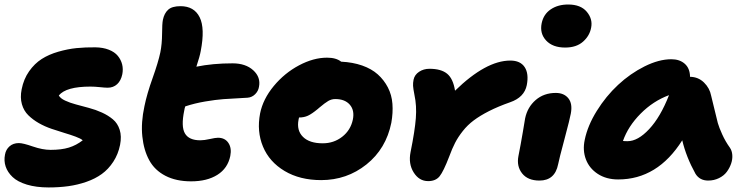

<svg xmlns="http://www.w3.org/2000/svg" viewBox="-37 -783 3281 843"><path d="M176.8 40Q122.1 40 81.1 27.6Q40 15.1 18.1 -5.9Q-3.9 -26.9 -12.2 -52Q-20.5 -77.1 -15.1 -104Q-11.2 -126.5 4.9 -140.6Q21 -154.8 45.9 -154.8Q64 -154.8 106.9 -139.9Q149.9 -125 185.1 -125Q232.9 -125 265.4 -135Q297.9 -145 326.2 -167Q317.4 -174.8 294.9 -183.1Q272.5 -191.4 246.1 -199.2Q219.7 -207 189.7 -217.3Q159.7 -227.5 133.5 -242.4Q107.4 -257.3 87.4 -276.9Q67.4 -296.4 59.1 -325.7Q50.8 -355 58.1 -391.1Q66.9 -436 90.8 -470Q114.7 -503.9 146 -523.9Q177.2 -543.9 218.8 -555.9Q260.3 -567.9 299.1 -571.8Q337.9 -575.7 381.8 -575.2Q415.5 -574.7 440.9 -564.7Q466.3 -554.7 480.2 -537.8Q494.1 -521 499.3 -500.2Q504.4 -479.5 500 -457Q494.1 -428.7 477.3 -413.3Q460.4 -397.9 436 -397.9Q423.8 -397.9 401.1 -400.4Q378.4 -402.8 359.9 -402.8Q252.9 -402.8 221.2 -363.8Q228 -351.1 249 -341.3Q270 -331.5 296.4 -324.5Q322.8 -317.4 353 -309.3Q383.3 -301.3 410.6 -288.8Q438 -276.4 458.7 -259Q479.5 -241.7 488.5 -213.1Q497.6 -184.6 490.2 -147Q481.9 -105.5 460.4 -72.8Q439 -40 409.9 -19Q380.9 2 342.3 15.4Q303.7 28.8 263.2 34.4Q222.7 40 176.8 40Z M802.2 13.2Q736.3 13.2 689.2 -11.2Q642.1 -35.6 618.2 -79.6Q594.2 -123.5 587.9 -184.1Q581.5 -244.6 597.2 -316.9Q608.4 -371.6 633.1 -440.4Q657.7 -509.3 667 -553.2Q674.3 -589.8 674.6 -634.5Q674.8 -679.2 678.2 -695.8Q684.1 -724.6 701.2 -740.2Q718.3 -755.9 755.4 -755.9Q815.4 -755.9 839.6 -707.3Q863.8 -658.7 844.2 -558.1Q840.3 -536.1 825.2 -490.2Q897 -504.9 984.4 -504.9Q1041.5 -504.9 1075 -474.4Q1108.4 -443.8 1100.1 -401.9Q1097.2 -383.3 1083.3 -369.4Q1069.3 -355.5 1050.3 -354Q977.5 -350.1 943.8 -347.7Q910.2 -345.2 864 -337.4Q817.9 -329.6 776.4 -315.9Q773.4 -307.6 772 -297.9Q757.3 -227.5 774.9 -197.3Q792.5 -167 842.3 -167Q859.9 -167 884.3 -172.6Q908.7 -178.2 919.9 -178.2Q950.7 -178.2 965.8 -155.5Q981 -132.8 974.1 -98.1Q962.9 -43.9 917.5 -15.4Q872.1 13.2 802.2 13.2Z M1373 7.8Q1279.8 7.8 1212.6 -32.2Q1145.5 -72.3 1117.7 -139.2Q1089.8 -206.1 1105 -285.2Q1117.7 -348.1 1165 -405.3Q1212.4 -462.4 1275.9 -496.1Q1339.4 -529.8 1398.9 -529.8Q1439 -529.8 1460.9 -512.2Q1511.7 -509.8 1553 -495.4Q1594.2 -481 1621.6 -456.5Q1648.9 -432.1 1666 -399.2Q1683.1 -366.2 1686 -327.1Q1689 -288.1 1681.2 -244.1Q1658.2 -129.9 1572 -61Q1485.8 7.8 1373 7.8ZM1273.9 -257.8Q1264.6 -210.4 1293.2 -182.1Q1321.8 -153.8 1379.9 -153.8Q1428.7 -153.8 1465.6 -182.6Q1502.4 -211.4 1512.2 -257.8Q1520.5 -298.3 1499 -323.2Q1477.5 -348.1 1435.1 -348.1Q1418.5 -348.1 1404.1 -339.6Q1389.6 -331.1 1365.2 -310.5Q1360.4 -306.2 1357.9 -304.2Q1332.5 -283.2 1315.2 -275.1Q1297.9 -267.1 1275.9 -267.1Q1275.4 -265.6 1274.9 -262.5Q1274.4 -259.3 1273.9 -257.8Z M1842.8 12.2Q1803.2 12.2 1779.3 -25.9Q1755.4 -64 1765.6 -115.2Q1784.7 -209.5 1788.8 -264.2Q1793 -318.8 1782.7 -366.2Q1777.3 -394 1776.6 -406.2Q1775.9 -418.5 1778.8 -433.1Q1783.2 -454.6 1803 -467.8Q1822.8 -481 1848.6 -481Q1899.9 -481 1926.3 -459.2Q1952.6 -437.5 1960.9 -384.8Q2096.7 -517.1 2203.6 -517.1Q2247.6 -517.1 2266.6 -488.3Q2285.6 -459.5 2275.9 -409.2Q2265.1 -355.5 2202.6 -334Q2149.9 -315.4 2110.1 -295.2Q2070.3 -274.9 2043 -254.4Q2015.6 -233.9 1994.9 -207.5Q1974.1 -181.2 1961.2 -156Q1948.2 -130.9 1935.5 -96.2Q1910.2 -30.3 1893.1 -9Q1876 12.2 1842.8 12.2Z M2444.3 -574.2Q2389.6 -574.2 2360.8 -605.2Q2332 -636.2 2341.3 -681.2Q2349.6 -720.7 2381.1 -741.9Q2412.6 -763.2 2457.5 -763.2Q2512.7 -763.2 2539.3 -731.4Q2565.9 -699.7 2558.6 -662.1Q2552.2 -626 2522.9 -600.1Q2493.7 -574.2 2444.3 -574.2ZM2331.5 9.8Q2280.3 9.8 2255.4 -21.7Q2230.5 -53.2 2239.3 -98.1Q2249.5 -149.4 2258.8 -204.6Q2268.1 -259.8 2268.6 -263.2Q2278.8 -312.5 2314.9 -343.8Q2351.1 -375 2403.3 -375Q2439.5 -375 2458.5 -351.3Q2477.5 -327.6 2469.2 -284.2Q2465.8 -263.7 2441.7 -173.3Q2417.5 -83 2413.6 -62Q2399.4 9.8 2331.5 9.8Z M2677.2 4.9Q2625 4.9 2587.6 -19.5Q2550.3 -43.9 2535.4 -83.5Q2520.5 -123 2530.3 -168.9Q2543 -231.4 2583.3 -296.1Q2623.5 -360.8 2676.8 -410.4Q2730 -460 2793 -491.5Q2856 -522.9 2910.6 -522.9Q2947.3 -522.9 2969.7 -502.9Q2992.2 -482.9 2992.7 -445.8Q3028.8 -445.3 3054 -420.7Q3079.1 -396 3085.4 -362.8Q3090.3 -344.7 3099.9 -303.2Q3109.4 -261.7 3114.7 -242.7Q3120.1 -223.6 3134 -192.9Q3147.9 -162.1 3167.5 -134.8Q3176.8 -121.6 3178.2 -102.8Q3179.7 -84 3173.1 -64.7Q3166.5 -45.4 3154.1 -28.6Q3141.6 -11.7 3119.9 -1Q3098.1 9.8 3072.3 9.8Q3035.2 9.8 3016.6 -20Q2975.6 -94.2 2958.5 -167Q2850.1 4.9 2677.2 4.9ZM2718.3 -163.1Q2763.7 -163.1 2813.2 -216.1Q2862.8 -269 2900.4 -365.2Q2830.6 -339.4 2775.6 -283.9Q2720.7 -228.5 2698.2 -164.1Q2704.1 -163.1 2718.3 -163.1Z"/></svg>

Font: Shantell Sans Irregular
Style: Italic
Weight: 800
Italic angle: -11.31°
Designer: Stephen Nixon, Anya Danilova, Shantell Martin
Foundry: Arrow Type
Version: Version 1.006;[9816181b4]